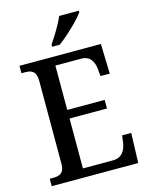

<svg xmlns="http://www.w3.org/2000/svg" viewBox="-135 -1015 856 1100"><g transform="rotate(-15 293.0 -465.5)"><path d="M241 -784V-771H286C339 -809 418 -886 442 -921V-931H326C307 -886 270 -826 241 -784ZM32 0H545L551 -177H497L491 -133C484 -89 462 -52 409 -52H231V-348H453V-399H231V-662H384C436 -662 456 -626 461 -581L465 -537H520L515 -714H32V-670H53C90 -670 119 -661 119 -600V-109C119 -54 90 -44 53 -44H32Z"/></g></svg>

Font: Noto Serif Armenian SemiCondensed Medium
Style: Regular
Weight: 500
Width: 4
Designer: Monotype Design Team
Foundry: Monotype Imaging Inc.
Version: Version 2.008